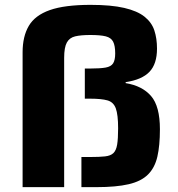

<svg xmlns="http://www.w3.org/2000/svg" viewBox="-20 -770 732 790"><path d="M73 0V-555Q73 -620 98.5 -663.5Q124 -707 185 -728.5Q246 -750 353 -750Q437 -750 491 -737.5Q545 -725 574.5 -701.5Q604 -678 615 -645Q626 -612 626 -570Q626 -507 595 -474.5Q564 -442 497 -432V-428Q565 -417 601.5 -375Q638 -333 638 -238Q638 -171 627.5 -125.5Q617 -80 589 -52Q561 -24 509.5 -12Q458 0 377 0H315V-124H352Q389 -124 412 -126.5Q435 -129 446.5 -140Q458 -151 462 -175Q466 -199 466 -242Q466 -298 456.5 -324Q447 -350 422 -357Q397 -364 351 -364H329V-488H351Q392 -488 414.5 -492Q437 -496 445.5 -509.5Q454 -523 454 -550Q454 -582 445.5 -598.5Q437 -615 415 -620.5Q393 -626 352 -626Q313 -626 289.5 -620.5Q266 -615 255 -595Q244 -575 244 -532V0Z"/></svg>

Font: Saira Expanded
Style: Bold
Weight: 700
Width: 7
Designer: Hector Gatti with collaboration of the Omnibus-Type team
Foundry: Omnibus-Type
Version: Version 1.100; ttfautohint (v1.8.3)